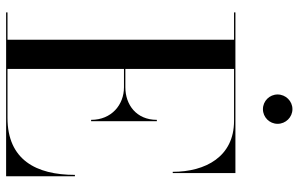

<svg xmlns="http://www.w3.org/2000/svg" viewBox="-194 -782 976 628"><g transform="rotate(90 294.0 -468.0)"><path d="M289 -888C289 -861.5 310.5 -840 337 -840C363.5 -840 385 -861.5 385 -888C385 -914.5 363.5 -936.5 337 -936.5C310.5 -936.5 289 -914.5 289 -888ZM372 -278H376.5V-493H372C372 -426 322.5 -390 265.5 -390H205.5V-745.5H375.5C492.5 -745.5 542 -652 542 -545H546V-750H20.5V-745.5H110V-4.5H20.5V0H556.5V-225H552C552 -98 502.5 -4.5 365.5 -4.5H205.5V-385.5H265.5C322.5 -385.5 372 -345 372 -278Z"/></g></svg>

Font: Bodoni* 36pt
Style: Regular
Weight: 400
Version: Version 2.3